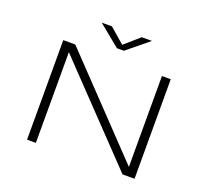

<svg xmlns="http://www.w3.org/2000/svg" viewBox="-146 -1083 1391 1269"><g transform="rotate(20 550.0 -448.0)"><path d="M162.5 -0.5V-700.5H247L856.5 -61.5V-700.5H918.5V-0.5H834L224.5 -638V-0.5ZM362 -896H433.5L539 -804.5L643.5 -896H715L563 -771.5H514Z"/></g></svg>

Font: Trispace Expanded ExtraLight
Style: Regular
Weight: 200
Width: 7
Designer: Tyler Finck
Foundry: Etcetera Type Company
Version: Version 1.210; ttfautohint (v1.8.3)